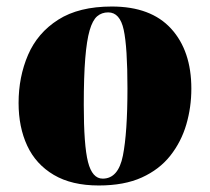

<svg xmlns="http://www.w3.org/2000/svg" viewBox="-20 -555 643 589"><path d="M283 14Q200 14 145 -18.5Q90 -51 63.5 -108Q37 -165 37 -239Q37 -319 66 -386.5Q95 -454 158.5 -494.5Q222 -535 323 -535Q443 -535 505 -467Q567 -399 567 -283Q567 -226 551.5 -173Q536 -120 502.5 -77.5Q469 -35 415 -10.5Q361 14 283 14ZM295 -7Q343 -7 357 -77.5Q371 -148 371 -284Q371 -410 359.5 -463.5Q348 -517 312 -517Q292 -517 278 -505Q264 -493 255 -462Q246 -431 241.5 -375.5Q237 -320 237 -233Q237 -109 250 -58Q263 -7 295 -7Z"/></svg>

Font: Literata 72pt ExtraBold
Style: Italic
Weight: 800
Italic angle: -2°
Designer: Latin by Veronika Burian and Jose Scaglione. Greek by Irene Vlachou. Cyrillic by Vera Evstafieva
Foundry: TypeTogether
Version: Version 3.002